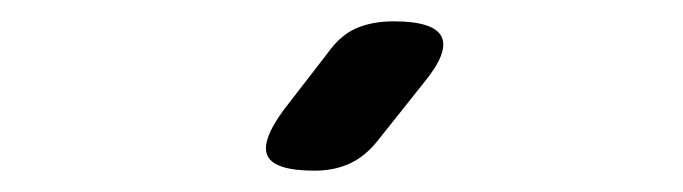

<svg xmlns="http://www.w3.org/2000/svg" viewBox="-20 -805 640 180"><path d="M334 -673Q322 -658 307.5 -651.5Q293 -645 275 -645Q238 -645 231 -658.5Q224 -672 246 -702L287 -755Q299 -772 314 -778.5Q329 -785 349 -785Q387 -785 394 -770.5Q401 -756 377 -727Z"/></svg>

Font: Maple Mono Normal NL Medium
Style: Regular
Weight: 500
Monospace: yes
Designer: subframe7536
Version: Version 7.000